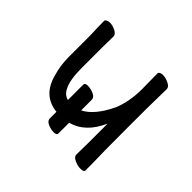

<svg xmlns="http://www.w3.org/2000/svg" viewBox="-129 -616 759 759"><g transform="rotate(45 250.0 -236.5)"><path d="M250 -87V-27Q250 -17 233.5 -17Q217 -17 200.5 -24.5Q184 -32 184 -45V-82Q101 -91 78 -180Q65 -222 65 -271V-391Q63 -435 63 -470Q63 -474 69.5 -477.5Q76 -481 84 -481Q100 -481 116.5 -472.5Q133 -464 133 -452L132 -394V-275Q132 -207 149 -176Q160 -153 183 -147V-233Q183 -243 199 -243Q215 -243 232 -235.5Q249 -228 249 -215V-155Q299 -180 338 -262Q360 -317 360 -385Q360 -403 359.5 -425Q359 -447 359 -473Q359 -477 365 -480Q371 -483 379 -483Q394 -483 411.5 -474.5Q429 -466 429 -454L428 -395Q427 -377 427 -236Q427 -83 429 -35V1Q429 10 409 10Q394 10 376.5 2Q359 -6 359 -18Q359 -43 360 -81V-192Q322 -106 250 -87Z"/></g></svg>

Font: Moon Stars Kai T HW
Style: Regular
Weight: 400
Designer: GuiWonder
Version: Version 1.101